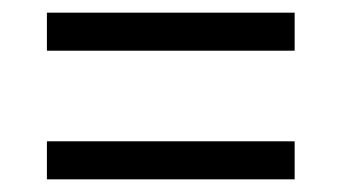

<svg xmlns="http://www.w3.org/2000/svg" viewBox="-20 -443 540 303"><path d="M54 -363V-423H445V-363ZM54 -160V-220H445V-160Z"/></svg>

Font: DM Sans 9pt Light
Style: Regular
Weight: 300
Version: Version 4.004;gftools[0.9.30]